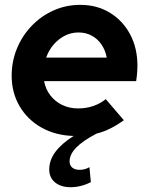

<svg xmlns="http://www.w3.org/2000/svg" viewBox="-20 -549 616 790"><path d="M270.6 221.3Q230.6 221.3 206.6 201.6Q182.6 182 182.6 148.3Q182.6 110.3 207.8 76.1Q233 42 282.9 10.4Q208.6 8.3 151.1 -23.9Q93.6 -56 60.8 -111.7Q28 -167.3 28 -237.4Q28 -296.9 49.9 -349.8Q71.8 -402.7 110.9 -443.2Q149.9 -483.6 200.9 -506.3Q252 -529 310.3 -529Q379.2 -529 432.2 -496.6Q485.2 -464.2 515.3 -407.9Q545.5 -351.7 545.5 -278Q545.5 -267.3 544.6 -254Q543.8 -240.7 540.3 -215.1H161.5Q167.5 -182.3 186.9 -156.9Q206.4 -131.5 235.7 -117.2Q265 -102.9 301.6 -102.9Q335 -102.9 363.9 -112.9Q392.9 -122.8 415.1 -141.1L489.6 -54.3Q461.3 -34 434.1 -20.4Q406.9 -6.7 377.3 0.7Q321 30 293.7 58.1Q266.3 86.1 266.3 115.4Q266.3 131.5 277.5 140.7Q288.6 149.8 307.8 149.8Q329.6 149.8 348 138.8L353.8 200.3Q335.6 210.1 313.7 215.7Q291.9 221.3 270.6 221.3ZM169.9 -312H419.2Q413.4 -343 397.3 -366.2Q381.3 -389.4 357.2 -402.4Q333.1 -415.4 303.3 -415.4Q272.7 -415.4 246.6 -402Q220.5 -388.7 200.7 -365.7Q180.9 -342.7 169.9 -312Z"/></svg>

Font: Red Hat Display VF
Style: Italic
Weight: 300
Italic angle: -12°
Designer: Pentagram, MCKL
Foundry: Pentagram, MCKL
Version: Version 1.023